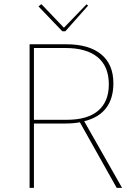

<svg xmlns="http://www.w3.org/2000/svg" viewBox="-20 -908 664 928"><path d="M281 -757 166 -877 180 -888 289 -774 398 -887 406 -881 296 -757ZM123 0V-694H301Q410 -694 469 -645.5Q528 -597 528 -506Q528 -357 387 -322L570 0H544L366 -317Q335 -311 296 -311H144V0ZM296 -676H144V-329H303Q403 -329 454.5 -373Q506 -417 506 -500Q506 -587 452 -631.5Q398 -676 296 -676Z"/></svg>

Font: Cantarell Thin
Style: Regular
Weight: 100
Designer: Dave Crossland, Nikolaus Waxweiler, Florian Fecher, Jacques Le Bailly, Eben Sorkin, Alexei Vanyashin, Alexios Zavras, Em
Version: Version 0.303